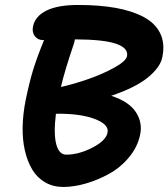

<svg xmlns="http://www.w3.org/2000/svg" viewBox="-20 -741 672 766"><path d="M232.9 4.9Q191.9 4.9 160.2 -13.4Q128.4 -31.7 108.9 -64.2Q89.4 -96.7 79.3 -140.1Q69.3 -183.6 70.3 -234.4Q71.3 -285.2 82 -339.8Q97.2 -413.6 112.5 -463.4Q127.9 -513.2 155.8 -581.1H150.9Q131.3 -581.1 119.1 -596.7Q106.9 -612.3 111.8 -636.2Q120.6 -676.8 165.8 -699Q210.9 -721.2 292 -721.2Q376.5 -721.2 441.7 -709.5Q506.8 -697.8 553 -673.3Q599.1 -648.9 618.9 -608.6Q638.7 -568.4 627.9 -514.2Q620.6 -473.6 570.8 -432.6Q521 -391.6 423.8 -358.9Q495.1 -335.4 522.2 -293.5Q549.3 -251.5 539.1 -204.1Q529.3 -155.3 495.4 -114.3Q461.4 -73.2 416.3 -48.1Q371.1 -22.9 323 -9Q274.9 4.9 232.9 4.9ZM273.9 -564Q237.3 -456.1 223.1 -394Q273.9 -405.3 331.5 -425.3Q389.2 -445.3 436 -471.2Q482.9 -497.1 486.8 -517.1Q492.7 -549.3 443.1 -566.4Q393.6 -583.5 278.8 -584Q276.9 -571.3 273.9 -564ZM409.2 -212.9Q415 -245.1 356.9 -266.8Q298.8 -288.6 203.1 -287.1Q193.4 -208 204.3 -166Q215.3 -124 244.1 -124Q294.4 -124 348.9 -152.1Q403.3 -180.2 409.2 -212.9Z"/></svg>

Font: Shantell Sans Bouncy
Style: Italic
Weight: 600
Italic angle: -11.31°
Designer: Stephen Nixon, Anya Danilova, Shantell Martin
Foundry: Arrow Type
Version: Version 1.006;[9816181b4]